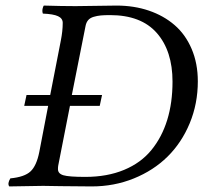

<svg xmlns="http://www.w3.org/2000/svg" viewBox="-20 -667 730 689"><path d="M337.9 -287.1H231L189 -73.2Q188 -68.4 188 -60.1Q188 -43.9 207.5 -38.1Q227.1 -32.2 286.1 -32.2Q364.7 -32.2 425.3 -57.4Q485.8 -82.5 523.4 -128.7Q561 -174.8 580.1 -236.6Q599.1 -298.3 599.1 -374Q599.1 -484.4 542.7 -548.6Q486.3 -612.8 375 -612.8Q355 -612.8 342 -611.6Q329.1 -610.4 316.4 -606.7Q303.7 -603 296.6 -595Q289.6 -586.9 287.1 -574.2L237.8 -326.2H346.2ZM251 -645Q273.9 -645 324.5 -646Q375 -647 397.9 -647Q460.9 -647 514.2 -628.9Q567.4 -610.8 606.4 -577.1Q645.5 -543.5 667.7 -491.5Q689.9 -439.5 689.9 -375Q689.9 -294.9 660.9 -224.9Q631.8 -154.8 581.3 -105Q530.8 -55.2 460.2 -26.6Q389.6 2 309.1 2Q252 2 198.7 1Q145.5 0 134.8 0Q103 0 13.2 2Q5.9 -8.3 17.1 -26.9Q67.9 -31.7 89.6 -52Q111.3 -72.3 121.1 -122.1L152.8 -287.1H66.9L75.2 -326.2H160.2L198.2 -521Q205.1 -555.7 205.1 -585Q205.1 -601.1 188.2 -608.9Q171.4 -616.7 133.8 -618.2Q130.9 -626.5 132.8 -635.5Q134.8 -644.5 137.2 -647Q203.6 -645 251 -645Z"/></svg>

Font: Common Serif
Style: Italic
Weight: 400
Italic angle: -12°
Designer: Philipp H. Poll, Khaled Hosny
Foundry: Stefan Peev, Context Ltd.
Version: Version 1.026